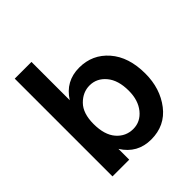

<svg xmlns="http://www.w3.org/2000/svg" viewBox="-194 -841 982 982"><g transform="rotate(-45 297.5 -350.0)"><path d="M187 0H66V-707H187V-430Q240 -514 339 -514Q434 -514 495.5 -443.5Q557 -373 557 -253Q557 -145 498.5 -69Q440 7 340 7Q240 7 187 -78ZM187 -258Q187 -179 223 -137.5Q259 -96 313 -96Q365 -96 400 -139Q435 -182 435 -251Q435 -327 399.5 -369.5Q364 -412 312 -412Q263 -412 225 -373.5Q187 -335 187 -258Z"/></g></svg>

Font: Hind Siliguri SemiBold
Style: Regular
Weight: 600
Designer: Jyotish Sonowal
Foundry: Indian Type Foundry
Version: Version 1.001;PS 1.0;hotconv 1.0.86;makeotf.lib2.5.63406; tt